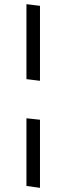

<svg xmlns="http://www.w3.org/2000/svg" viewBox="-20 -780 319 922"><path d="M172 -392 107 -400V-760L172 -752ZM107 -212 172 -205V122L107 113Z"/></svg>

Font: Andada SC
Style: Regular
Weight: 400
Designer: Carolina Giovagnoli
Foundry: Carolina Giovagnoli
Version: Version 1.003